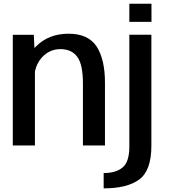

<svg xmlns="http://www.w3.org/2000/svg" viewBox="-20 -779 906 1028"><path d="M48.5 0H167V-396C172.5 -424.5 185 -449.5 203.5 -470.5C230.5 -500.5 264 -516 304 -516C343.5 -516 373.5 -502 393.5 -475C414 -447.5 424 -400 424 -332V0H542V-337C542 -418.5 527.5 -482.5 498 -529C468.5 -575 418 -598.5 347.5 -598.5C275.5 -598.5 217.5 -575.5 173 -530.5C170 -528 167 -525 164.5 -522L161 -592.5H48.5ZM535 229.5C618.5 229.5 682 214 725.5 182C769 150 790.5 89.5 790.5 1V-593H672.5V5.5C672.5 60.5 660.5 98 636.5 117.5C613 137.5 579 147.5 535 147.5ZM672.5 -759V-662H791V-759Z"/></svg>

Font: Anybody Medium
Style: Regular
Weight: 500
Designer: Tyler Finck
Foundry: Etcetera Type Company
Version: Version 1.110